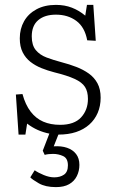

<svg xmlns="http://www.w3.org/2000/svg" viewBox="-20 -537 474 786"><path d="M209 229Q166 229 139 213.5Q112 198 104 189L122 160Q136 170 159 179.5Q182 189 202 189Q226 189 242 178Q258 167 258 140Q258 111 238.5 102Q219 93 197 93Q187 93 178.5 94Q170 95 163 97L155 80L182 10Q157 5 134.5 -5Q112 -15 91 -31L84 14H56L45 -150L72 -152Q84 -108 105.5 -80Q127 -52 157 -39Q187 -26 226 -26Q284 -26 312 -56.5Q340 -87 340 -132Q340 -162 328 -181Q316 -200 285.5 -214Q255 -228 202 -241Q175 -248 150 -258Q125 -268 105 -283.5Q85 -299 73 -322.5Q61 -346 61 -380Q61 -419 78.5 -450Q96 -481 129.5 -499Q163 -517 209 -517Q245 -517 274.5 -505.5Q304 -494 329 -473L336 -517H362L372 -370L337 -372Q327 -426 292.5 -451.5Q258 -477 209 -477Q163 -477 136.5 -454.5Q110 -432 110 -388Q110 -352 126.5 -332Q143 -312 171 -301.5Q199 -291 233 -282Q264 -274 292.5 -263Q321 -252 343.5 -236Q366 -220 379 -196Q392 -172 392 -137Q392 -103 380 -75Q368 -47 345.5 -27Q323 -7 291.5 3.5Q260 14 219 14L200 62Q231 60 254.5 68Q278 76 291.5 93.5Q305 111 305 138Q305 163 294.5 184Q284 205 263 217Q242 229 209 229Z"/></svg>

Font: Literata ExtraLight
Style: Regular
Weight: 250
Designer: Latin by Veronika Burian and Jose Scaglione. Greek by Irene Vlachou. Cyrillic by Vera Evstafieva.
Foundry: TypeTogether
Version: Version 3.103;gftools[0.9.29]